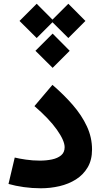

<svg xmlns="http://www.w3.org/2000/svg" viewBox="-20 -1014 548 1037"><path d="M85.4 -900.9 178.2 -808.6 270.5 -900.9 178.2 -993.7ZM256.3 -900.9 349.1 -808.6 441.4 -900.9 349.1 -993.7ZM171.4 -739.7 264.2 -647.5 356.4 -739.7 264.2 -832.5ZM477.1 -206.5Q477.1 -272 449.2 -331.8Q421.4 -391.6 373 -447.3Q324.7 -502.9 263.2 -555.7L166 -440.9Q245.1 -373 287.1 -313.7Q329.1 -254.4 329.1 -218.8Q329.1 -190.9 310.1 -175Q291 -159.2 260.5 -152.8Q230 -146.5 195.3 -146.5Q156.7 -146.5 119.9 -151.9Q83 -157.2 59.6 -163.1L25.9 -20.5Q63.5 -9.8 108.9 -3.4Q154.3 2.9 200.7 2.9Q252 2.9 301.3 -8.5Q350.6 -20 390.1 -44.9Q429.7 -69.8 453.4 -109.9Q477.1 -149.9 477.1 -206.5Z"/></svg>

Font: Estedad-FD-VF Thin
Style: Regular
Weight: 100
Designer: Amin Abedi
Version: Version 5.0